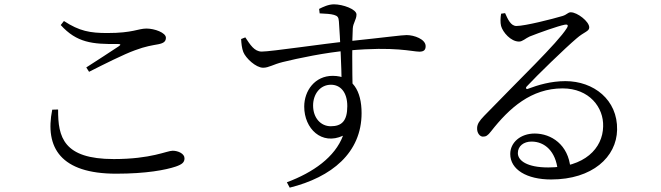

<svg xmlns="http://www.w3.org/2000/svg" viewBox="-20 -798 3040 883"><path d="M514.1 0.8C653.4 0.8 742.1 -16.5 788.4 -32C818.1 -42.3 828.5 -51.6 828.5 -70.1C828.5 -91.5 798.9 -104.8 774.1 -104.8C746.9 -104.8 676.3 -66.5 503.3 -66.5C271.9 -66.5 246.4 -166.9 247.2 -294.4L220.2 -293.6C185 -118.4 259.8 0.8 514.1 0.8ZM376.8 -487.9 389.6 -467.8C458.5 -502.7 550.5 -548.9 600.5 -566.8C650.2 -585.5 680.4 -589.3 708.1 -594.5C732.7 -599.4 743 -607.3 743 -624.5C743 -647.6 690.9 -666.7 653.7 -666.7C614.9 -666.7 591.9 -646.1 473.4 -646.1C394.6 -646.1 345.4 -654.6 274 -701.4L259.3 -682.8C332.6 -601.9 404.9 -594 521.6 -595.7C535.8 -595.5 536.8 -592.5 526.4 -585.3C489.6 -560.7 427.2 -520.3 376.8 -487.9Z M1299.3 40.3 1312.4 65C1505.1 16.9 1642.9 -95 1642.9 -277.8C1642.9 -379.8 1602.5 -449.2 1510.1 -449.2C1428.1 -449.2 1379.1 -380.8 1379.1 -307.7C1379.1 -206.1 1459.4 -128.6 1557.4 -173.9C1520.6 -75.5 1420.7 -5.1 1299.3 40.3ZM1501.2 -217.4C1455.2 -217.4 1419.9 -255.6 1419.9 -312.8C1419.9 -364.2 1451.5 -408.3 1502.1 -408.3C1544.9 -408.3 1577.2 -374.8 1577.2 -309.9C1577.2 -241.3 1551.2 -217.4 1501.2 -217.4ZM1190.1 -486.5C1216.5 -486.5 1235.9 -501.8 1280.9 -512.8C1350.2 -529.8 1477.1 -556.8 1584.7 -565.9C1796.7 -585.1 1875.8 -560.4 1908.8 -560.4C1928.3 -560.4 1937.5 -567.5 1937.5 -585.8C1937.5 -617.7 1884.8 -636.7 1850.2 -636.7C1828.3 -636.7 1760.2 -627 1580 -608.1C1473.5 -597.8 1224.4 -560.4 1183.4 -560.8C1149.2 -561 1130.4 -592.9 1108.2 -626.1L1088.9 -618.5C1090 -598.7 1092.2 -575.8 1099 -558.7C1110 -530.8 1156.6 -486.5 1190.1 -486.5ZM1551 -423.1 1601.9 -374.3C1599.5 -472.2 1599 -619.9 1602.4 -666.9C1603.8 -692.5 1619.5 -707.8 1619.5 -731.3C1619.5 -755.6 1556.7 -778.1 1516.2 -778.1C1490.2 -778.1 1465.7 -766.1 1447.6 -757L1450.1 -736.5C1479.5 -735.3 1501.3 -733.8 1516.2 -729.5C1532.2 -724.7 1537.2 -719.3 1538.6 -699.3C1544.3 -623.7 1550.8 -476 1551 -423.1Z M2514.7 27.4C2704.5 27.4 2815.6 -76.1 2818 -200.9C2821.1 -339.5 2709.7 -424.9 2580.4 -424.9C2513.2 -424.9 2454.3 -407 2408.3 -389.7C2399.7 -385.9 2395.8 -393.7 2402.5 -400.4C2448.4 -450.2 2581.4 -579 2631.7 -621.4C2666.8 -652.2 2689.9 -653.2 2689.9 -672C2689.9 -699.1 2635 -741.5 2605.1 -741.5C2591.1 -741.5 2588.4 -730.8 2566.5 -724.3C2521.1 -710.8 2394.7 -678.5 2355 -678.5C2329 -678.5 2315.6 -709.1 2302.9 -737.6L2284.6 -735C2281.3 -715.9 2280.5 -695.1 2284.4 -678.6C2292.3 -649.9 2328.9 -606.8 2367.1 -606.8C2383.2 -606.8 2397.2 -622 2416.2 -630.3C2459.3 -647.4 2546 -678.4 2578.1 -684.6C2589.8 -686.8 2595.7 -682.6 2586.6 -668.4C2545.1 -601.2 2364.4 -428.7 2206.5 -265C2184.1 -241.6 2175.4 -228.1 2174.2 -210.3C2172.8 -185.2 2187.7 -169.8 2200.5 -169.6C2215.3 -169.4 2223.3 -174.7 2238.1 -193.7C2322.3 -301.5 2423.2 -391.5 2567.3 -391.5C2690.1 -391.5 2757 -303.7 2753.8 -216.3C2752.2 -116.3 2668.8 -27.9 2501.5 -27.9C2404.7 -27.9 2361.6 -58.9 2361.6 -94C2361.6 -126.4 2388.6 -146.9 2424.4 -146.9C2485.4 -146.9 2536 -102.1 2545 -14.5L2603.5 -23.9C2594.2 -133.1 2514.6 -183.9 2439.1 -183.9C2374.3 -183.9 2326.6 -143.1 2326.6 -89.8C2326.6 -18 2402.8 27.4 2514.7 27.4Z"/></svg>

Font: Source Han Serif TW VF
Style: Regular
Weight: 250
Designer: Ryoko NISHIZUKA 西塚涼子 (kana & ideographs); Frank Grießhammer (Latin, Greek & Cyrillic); Wenlong ZHANG 张文龙 (bopomofo); San
Foundry: Adobe
Version: Version 2.002;hotconv 1.1.0;makeotfexe 2.6.0